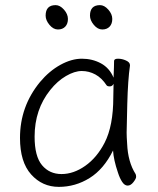

<svg xmlns="http://www.w3.org/2000/svg" viewBox="-20 -713 615 749"><path d="M509 -34Q511 -30 511 -23Q511 -16 500.5 -2.5Q490 11 478 11Q466 11 456.5 -3.5Q447 -18 440 -40Q423 -90 421 -126Q385 -53 329.5 -18.5Q274 16 209.5 16Q145 16 101.5 -32.5Q58 -81 58 -175Q58 -298 136 -393Q172 -436 215.5 -460Q259 -484 299.5 -484Q340 -484 373.5 -466Q407 -448 423 -410Q425 -456 425 -475Q425 -484 440.5 -484Q456 -484 471.5 -477Q487 -470 487 -459V-457Q479 -402 476.5 -306.5Q474 -211 474 -195.5Q474 -180 476 -152Q479 -81 509 -34ZM388 -156Q422 -222 422 -334Q422 -361 423 -386Q418 -376 408.5 -376Q399 -376 396 -380Q377 -409 352 -422.5Q327 -436 299 -436Q271 -436 237.5 -416.5Q204 -397 176 -362Q115 -286 115 -180Q115 -103 144 -68.5Q173 -34 220 -34Q267 -34 312.5 -66Q358 -98 388 -156ZM158 -652Q158 -693 197 -693Q214 -693 229.5 -675.5Q245 -658 245 -639Q245 -620 234.5 -609Q224 -598 206 -598Q188 -598 173 -616Q158 -634 158 -652ZM331 -652Q331 -693 370 -693Q387 -693 402.5 -675.5Q418 -658 418 -639Q418 -620 407.5 -609Q397 -598 379 -598Q361 -598 346 -616Q331 -634 331 -652Z"/></svg>

Font: LXGW WenKai TC Light
Style: Regular
Weight: 300
Designer: LXGW / Fontworks Inc.
Foundry: LXGW / Fontworks Inc.
Version: Version 1.330